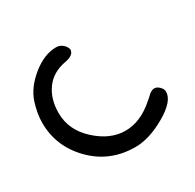

<svg xmlns="http://www.w3.org/2000/svg" viewBox="-109 -662 706 694"><g transform="rotate(-30 244.5 -315.0)"><path d="M466 -205Q466 -166 397.5 -126.5Q329 -87 271 -87Q165 -87 93.5 -159.5Q22 -232 22 -331Q22 -369 36 -413Q52 -462 102 -502.5Q152 -543 202 -543Q216 -543 227.5 -534Q239 -525 243 -511Q243 -487 203 -480Q149 -470 120 -430.5Q91 -391 91 -332Q91 -261 148.5 -208.5Q206 -156 269 -156Q332 -156 391 -208Q394 -210 401.5 -217Q409 -224 413 -227.5Q417 -231 423 -234Q429 -237 435 -237Q445 -237 455.5 -227Q466 -217 466 -205Z"/></g></svg>

Font: Because We Organize
Style: Regular
Weight: 400
Designer: Liz Wetzel, Aaron Williamson, Russ McMullin
Foundry: Red Hat
Version: Version 1.000